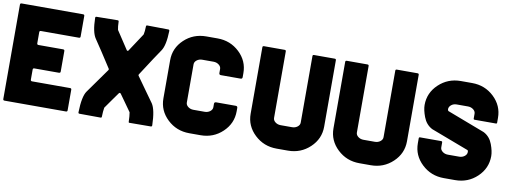

<svg xmlns="http://www.w3.org/2000/svg" viewBox="-59 -1106 3992 1461"><g transform="rotate(10 1937.0 -375.5)"><path d="M181 -559V-474Q181 -462 192 -462H382Q394 -462 394 -451V-292Q394 -281 382 -281H192Q181 -281 181 -270V-193Q181 -181 192 -181H486Q497 -181 497 -170V-11Q497 0 486 0H11Q0 0 0 -11V-740Q0 -751 11 -751H486Q497 -751 497 -740V-581Q497 -570 486 -570H192Q181 -570 181 -559Z M1118 -175Q1148 -130 1151 -10Q1151 0 1141 0L979 1Q970 3 970 -7Q969 -49 964 -78Q963 -78 963 -79Q963 -80 962 -81Q947 -103 913 -150Q908 -157 894.5 -176Q881 -195 873 -206Q865 -215 858 -206Q850 -194 818 -150Q782 -100 770 -82Q768 -80 768 -79Q763 -50 762 -8Q762 0 753 0L590 -1Q581 -1 581 -11Q584 -134 614 -176Q633 -203 671 -256Q721 -325 750 -367Q753 -372 750 -377Q662 -514 614 -584Q583 -629 581 -740Q581 -750 590 -750L753 -752Q762 -752 762 -743Q763 -703 768 -682Q768 -680 769 -679Q781 -660 814.5 -610Q848 -560 860 -541Q862 -536 867.5 -536Q873 -536 875 -541Q926 -619 966 -679Q966 -680 967 -682Q972 -703 973 -743Q973 -752 982 -752L1144 -750Q1154 -750 1154 -740Q1151 -627 1121 -584Q1090 -540 983 -374Q980 -369 983 -364Q986 -359 1060 -256Q1095 -208 1118 -175Z M1526 0H1439Q1339 0 1269 -66.5Q1199 -133 1199 -227V-522Q1199 -616 1269 -682Q1339 -748 1439 -748H1526Q1625 -748 1695 -682Q1765 -616 1765 -522V-491Q1765 -477 1751 -477H1599Q1585 -477 1585 -491V-522Q1585 -541 1567.5 -554.5Q1550 -568 1526 -568H1439Q1415 -568 1397.5 -554.5Q1380 -541 1380 -522V-227Q1380 -208 1397.5 -194.5Q1415 -181 1439 -181H1526Q1550 -181 1567.5 -194.5Q1585 -208 1585 -227V-253Q1585 -267 1599 -267H1751Q1765 -267 1765 -253V-227Q1765 -133 1695 -66.5Q1625 0 1526 0Z M2201 0H2113Q2014 0 1943.5 -66.5Q1873 -133 1873 -227V-741Q1873 -751 1884 -751H2043Q2054 -751 2054 -741V-227Q2054 -208 2071.5 -194.5Q2089 -181 2113 -181H2201Q2225 -181 2242.5 -194.5Q2260 -208 2260 -227V-741Q2260 -751 2270 -751H2430Q2441 -751 2441 -741V-227Q2441 -133 2370.5 -66.5Q2300 0 2201 0Z M2841 0H2753Q2654 0 2583.5 -66.5Q2513 -133 2513 -227V-741Q2513 -751 2524 -751H2683Q2694 -751 2694 -741V-227Q2694 -208 2711.5 -194.5Q2729 -181 2753 -181H2841Q2865 -181 2882.5 -194.5Q2900 -208 2900 -227V-741Q2900 -751 2910 -751H3070Q3081 -751 3081 -741V-227Q3081 -133 3010.5 -66.5Q2940 0 2841 0Z M3492 0H3405Q3306 0 3235.5 -66.5Q3165 -133 3165 -227V-265Q3165 -274 3174 -274H3337Q3346 -274 3346 -265V-227Q3346 -208 3363.5 -194.5Q3381 -181 3405 -181H3492Q3516 -181 3533.5 -194.5Q3551 -208 3551 -227V-228Q3551 -233 3550 -236Q3549 -240 3544 -242L3256 -351L3250 -354Q3205 -379 3185 -432Q3165 -485 3165 -523Q3165 -617 3235.5 -683.5Q3306 -750 3405 -750H3492Q3592 -750 3662 -683.5Q3732 -617 3732 -523V-486Q3732 -478 3724 -478H3560Q3551 -478 3551 -486V-523Q3551 -542 3533.5 -555.5Q3516 -569 3492 -569H3405Q3381 -569 3364 -555.5Q3347 -542 3346 -523V-522Q3346 -520 3348 -514Q3349 -510 3353 -508L3642 -398L3648 -395Q3693 -370 3712.5 -317.5Q3732 -265 3732 -227Q3732 -133 3662 -66.5Q3592 0 3492 0Z"/></g></svg>

Font: Punc
Style: Bold
Weight: 400
Designer: The Kinetic
Foundry: The Kinetic
Version: Version 1.000;PS 001.001;hotconv 1.0.56